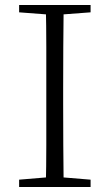

<svg xmlns="http://www.w3.org/2000/svg" viewBox="-20 -743 436 763"><path d="M56 0V-29L188 -40H207L340 -29V0ZM162 0Q164 -83 164 -166Q164 -249 164 -333V-390Q164 -474 164 -557.5Q164 -641 162 -723H233Q232 -641 231.5 -557.5Q231 -474 231 -390V-333Q231 -249 231.5 -166Q232 -83 233 0ZM56 -694V-723H340V-694L207 -684H188Z"/></svg>

Font: Noto Serif KR ExtraLight
Style: Regular
Weight: 200
Designer: Ryoko NISHIZUKA 西塚涼子 (kana & ideographs); Frank Grießhammer (Latin, Greek & Cyrillic); Wenlong ZHANG 张文龙 (bopomofo); San
Foundry: Adobe
Version: Version 2.002-H1;hotconv 1.1.0;makeotfexe 2.6.0